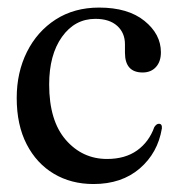

<svg xmlns="http://www.w3.org/2000/svg" viewBox="-20 -464 452 494"><path d="M394 -329.5Q394 -305.5 381.2 -291.5Q368.5 -277.5 347 -277.5Q301.5 -277.5 301.5 -328.5V-350Q301.5 -379.5 281.5 -397.5Q261.5 -415.5 225.5 -415.5Q172.5 -415.5 139.5 -369.2Q106.5 -323 106.5 -246.5Q106.5 -153.5 149.2 -104.2Q192 -55 255.5 -55Q302 -55 332.8 -77Q363.5 -99 377 -137Q383 -146 389 -145.5Q397.5 -145.5 396.5 -133.5Q386 -70.5 339.5 -30.5Q293 9.5 220.5 9.5Q163 9.5 118.5 -17Q74 -43.5 48.5 -93Q23 -142.5 23 -212Q23 -277.5 49.2 -330.2Q75.5 -383 123.2 -413.8Q171 -444.5 235 -444.5Q309.5 -444.5 351.8 -410.2Q394 -376 394 -329.5Z"/></svg>

Font: Fraunces 144pt Soft
Style: Regular
Weight: 400
Version: Version 1.000;[0bf87f6ff]